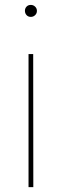

<svg xmlns="http://www.w3.org/2000/svg" viewBox="-20 -518 252 782"><path d="M105.5 -449.2Q94.7 -449.2 88.1 -456.5Q81.5 -463.9 81.5 -474.1Q81.5 -483.9 88.1 -491Q94.7 -498 105.5 -498Q115.7 -498 123 -491Q130.4 -483.9 130.4 -473.6Q130.4 -463.4 123 -456.3Q115.7 -449.2 105.5 -449.2ZM115.7 244.1H96.2V-297.9H115.2Z"/></svg>

Font: Kumbh Sans Thin
Style: Regular
Weight: 250
Version: Version 1.004